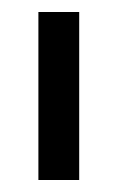

<svg xmlns="http://www.w3.org/2000/svg" viewBox="-20 -730 195 320"><path d="M112 -710H44V-430H112Z"/></svg>

Font: Radis Sans
Style: Regular
Weight: 400
Designer: Gaël Goy
Foundry: Gaël Goy
Version: 1.0